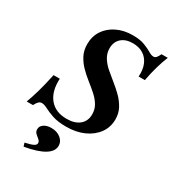

<svg xmlns="http://www.w3.org/2000/svg" viewBox="-191 -690 916 1012"><g transform="rotate(30 267.5 -183.5)"><path d="M251.6 11.3Q202.4 11.3 169.8 0.4Q137.1 -10.5 116.1 -21.8Q95.2 -33.1 80.6 -33.1Q70.2 -33.1 62.1 -25.8Q54 -18.5 44.4 0H6.5Q21 -38.7 33.5 -83.1Q46 -127.4 59.7 -191.1H97.6Q93.5 -113.7 129.4 -69.8Q165.3 -25.8 233.9 -25.8Q283.1 -25.8 311.3 -49.2Q339.5 -72.6 339.5 -113.7Q339.5 -144.4 324.6 -169Q309.7 -193.5 285.9 -214.5Q262.1 -235.5 235.5 -256.5Q208.9 -277.4 185.5 -301.2Q162.1 -325 146.8 -354.4Q131.5 -383.9 131.5 -421.8Q131.5 -469.4 155.2 -505.2Q179 -541.1 221.4 -561.7Q263.7 -582.3 317.7 -582.3Q361.3 -582.3 389.5 -571.4Q417.7 -560.5 435.5 -549.6Q453.2 -538.7 466.1 -538.7Q475.8 -538.7 482.7 -546.4Q489.5 -554 497.6 -571H535.5Q521.8 -537.9 510.1 -497.2Q498.4 -456.5 489.5 -408.9H451.6Q454.8 -450.8 441.9 -481.9Q429 -512.9 402.4 -529.4Q375.8 -546 338.7 -546Q295.2 -546 269.8 -523.4Q244.4 -500.8 244.4 -461.3Q244.4 -431.5 259.7 -406.5Q275 -381.5 299.6 -360.1Q324.2 -338.7 351.6 -316.9Q379 -295.2 403.2 -271Q427.4 -246.8 443.1 -217.7Q458.9 -188.7 458.9 -151.6Q458.9 -104 432.3 -67.3Q405.6 -30.6 359.3 -9.7Q312.9 11.3 251.6 11.3ZM111.3 214.5 104.8 193.5Q141.1 185.5 154.8 178.2Q168.5 171 168.5 160.5Q168.5 149.2 158.5 141.1Q148.4 133.1 137.9 123.4Q127.4 113.7 127.4 98.4Q127.4 79.8 144.8 67.7Q162.1 55.6 189.5 55.6Q224.2 55.6 246.8 73.8Q269.4 91.9 269.4 118.5Q269.4 152.4 229.8 176.6Q190.3 200.8 111.3 214.5Z"/></g></svg>

Font: Playfair 9pt
Style: Bold Italic
Weight: 700
Italic angle: -15.6°
Designer: Claus Eggers Sørensen
Foundry: Claus Eggers Sørensen
Version: Version 2.203